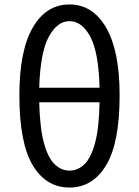

<svg xmlns="http://www.w3.org/2000/svg" viewBox="-20 -829 623 862"><path d="M292 13Q187 13 127 -87Q67 -187 67 -401Q67 -601 127 -705Q187 -809 292 -809Q396 -809 456.5 -705Q517 -601 517 -401Q517 -187 456.5 -87Q396 13 292 13ZM292 -63Q330 -63 359.5 -92Q389 -121 407 -188Q425 -255 427 -370H156Q159 -255 177 -188Q195 -121 225 -92Q255 -63 292 -63ZM156 -435H427Q423 -594 385.5 -664Q348 -734 292 -734Q237 -734 199 -664Q161 -594 156 -435Z"/></svg>

Font: Chocolate Classical Sans
Style: Regular
Weight: 400
Designer: 田海東、宇文滿月
Foundry: Moonlit Owen
Version: Version 1.001